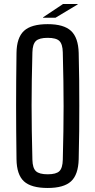

<svg xmlns="http://www.w3.org/2000/svg" viewBox="-20 -927 472 954"><path d="M217 7Q135 7 99 -26Q63 -59 62 -136Q61 -211 60.5 -276Q60 -341 60 -402Q60 -463 60.5 -527Q61 -591 62 -664Q63 -740 99 -773.5Q135 -807 217 -807Q297 -807 333 -773.5Q369 -740 371 -664Q373 -591 373.5 -527Q374 -463 374 -402Q374 -341 373.5 -276Q373 -211 371 -136Q369 -59 333 -26Q297 7 217 7ZM217 -61Q259 -61 275 -76.5Q291 -92 292 -133Q294 -210 295 -274.5Q296 -339 296 -399.5Q296 -460 295 -524.5Q294 -589 292 -667Q291 -708 275 -723.5Q259 -739 217 -739Q175 -739 158.5 -723.5Q142 -708 141 -667Q139 -591 138 -527.5Q137 -464 137 -403Q137 -342 138 -277Q139 -212 141 -133Q142 -92 158.5 -76.5Q175 -61 217 -61ZM194 -839V-841L293 -907H366V-905L256 -839Z"/></svg>

Font: Big Shoulders Text
Style: Regular
Weight: 400
Designer: Patric King
Foundry: XO Type Co
Version: Version 1.000; ttfautohint (v1.8.2)